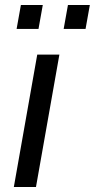

<svg xmlns="http://www.w3.org/2000/svg" viewBox="-20 -743 377 763"><path d="M35 0 128 -526H216L123 0ZM46 -628 63 -723H150L133 -628ZM233 -628 250 -723H337L320 -628Z"/></svg>

Font: Archivo VF Beta
Style: Italic
Weight: 400
Italic angle: -10°
Designer: Hector Gatti
Foundry: Omnibus-Type
Version: Version 1.002